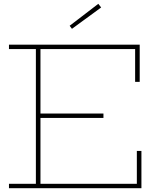

<svg xmlns="http://www.w3.org/2000/svg" viewBox="-20 -986 819 1006"><path d="M522 -391V-368H181V-391ZM697 -195H721V0H27V-23H168V-729H27V-752H712V-557H688V-729H192V-23H697ZM495 -966 510 -947 357 -835 345 -851Z"/></svg>

Font: Hepta Slab ExtraLight ExtraLight
Style: Regular
Weight: 250
Version: Version 1.102